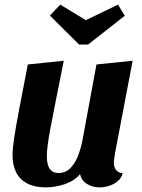

<svg xmlns="http://www.w3.org/2000/svg" viewBox="-20 -788 613 828"><path d="M176 20Q130 20 98 3.5Q66 -13 50 -44Q34 -75 34 -120Q34 -146 41 -192.5Q48 -239 62.5 -316Q77 -393 100 -510L255 -526Q234 -421 220 -350.5Q206 -280 197.5 -235Q189 -190 185.5 -161.5Q182 -133 182 -113Q182 -95 186 -79Q190 -63 201 -52.5Q212 -42 233 -42Q264 -42 285 -64.5Q306 -87 318 -120Q330 -153 336 -185L396 -510L552 -526L476 -127Q475 -118 473 -106Q471 -94 471 -85Q471 -68 480 -55.5Q489 -43 509 -41Q504 -20 487.5 -6.5Q471 7 450.5 13.5Q430 20 409 20Q379 20 355.5 5.5Q332 -9 325 -37Q301 -8 260 6Q219 20 176 20ZM321 -596 195 -721 240 -768 350 -701 489 -768 518 -720 360 -596Z"/></svg>

Font: Sansita Swashed Light SemiBold
Style: Regular
Weight: 600
Version: Version 1.003